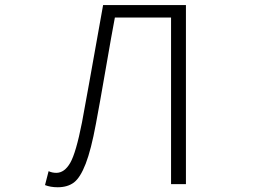

<svg xmlns="http://www.w3.org/2000/svg" viewBox="-20 -749 1040 781"><path d="M214.8 12.7Q185.5 12.7 163.1 3.9L177.7 -52.7Q192.4 -45.9 209 -45.9Q242.2 -45.9 265.6 -86.4Q289.1 -127 313.5 -251Q327.1 -322.3 399.4 -728.5H736.3V0H675.8V-677.7H447.3Q434.6 -611.3 409.7 -466.8Q384.8 -322.3 370.1 -245.1Q350.6 -139.6 328.6 -83Q306.6 -26.4 280.8 -6.8Q254.9 12.7 214.8 12.7Z"/></svg>

Font: Gen Shin Gothic Monospace Light
Style: Regular
Weight: 300
Designer: [Source Han Sans]
Ryoko NISHIZUKA  (kana & ideographs); Paul D. Hunt (Latin, Greek & Cyrillic); Wenlong ZHANG  (bopomofo
Version: Version 1.002.20150607